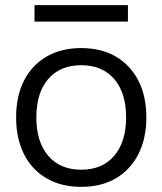

<svg xmlns="http://www.w3.org/2000/svg" viewBox="-20 -717 632 747"><path d="M295.8 10Q218.5 10 161.4 -23Q104.3 -56 73.5 -117Q42.7 -178 42.7 -260Q42.7 -343 73.5 -403.5Q104.3 -464 161.4 -497Q218.5 -530 295.7 -530Q373.9 -530 430.5 -497Q487 -464 518.2 -403.5Q549.4 -343 549.4 -260Q549.4 -178 518.2 -117Q487 -56 430.5 -23Q374 10 295.8 10ZM296 -56.7Q378 -56.7 424.3 -110.9Q470.6 -165 470.6 -260.1Q470.6 -356 424.3 -409.6Q378 -463.3 296 -463.3Q214 -463.3 167.7 -409.6Q121.4 -356 121.4 -260.1Q121.4 -165 167.7 -110.9Q214 -56.7 296 -56.7ZM114.3 -633V-697H477.7V-633Z"/></svg>

Font: M PLUS 2 Thin
Style: Regular
Weight: 100
Designer: Coji Morishita
Foundry: UNDERFOREST DESIGN
Version: Version 1.001